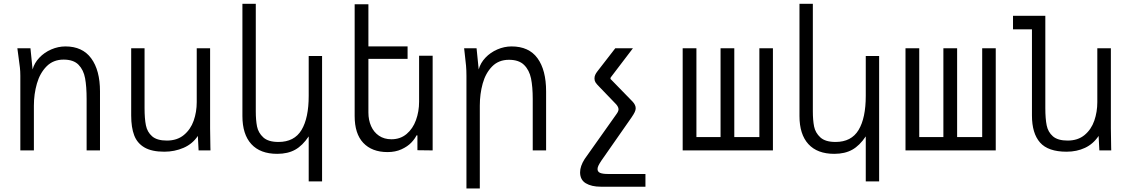

<svg xmlns="http://www.w3.org/2000/svg" viewBox="-20 -810 6040 1034"><path d="M80.5 -497.5 73.5 -550H144L155.5 -436Q165 -471 191.8 -499.2Q218.5 -527.5 256 -543.8Q293.5 -560 332.5 -560Q424 -560 471.2 -495.8Q518.5 -431.5 518.5 -318V0H446.5V-277Q446.5 -344 438.2 -388.8Q430 -433.5 403 -461.2Q376 -489 322.5 -489Q267 -489 231 -452.8Q195 -416.5 178.8 -360Q162.5 -303.5 162.5 -241V0H89.5V-402Q89.5 -425.5 87.2 -446.2Q85 -467 80.5 -497.5Z M686.5 -188V-550H758.5V-228Q758.5 -171 765.8 -135Q773 -99 799.2 -76Q825.5 -53 878.5 -53Q934 -53 970.2 -83Q1006.5 -113 1023 -160Q1039.5 -207 1039.5 -260V-550H1111.5V-119Q1111.5 -65.5 1113 -18L1113.5 0H1049.5L1045.5 -78Q1017 -35 968.8 -14Q920.5 7 864.5 7Q797.5 7 758.2 -15.8Q719 -38.5 702.8 -81Q686.5 -123.5 686.5 -188Z M1473 18.5Q1381.5 18.5 1333.5 -34Q1285.5 -86.5 1285.5 -185V-789.5H1357.5V-210.5Q1357.5 -163 1364.2 -129Q1371 -95 1397.8 -70.2Q1424.5 -45.5 1479.5 -45.5Q1565 -45.5 1603.8 -110Q1642.5 -174.5 1642.5 -293.5V-508.5H1714.5V167H1642.5V-75.5Q1609.5 -26 1569.8 -3.8Q1530 18.5 1473 18.5Z M1936 -41Q1890 -90 1890 -185V-787H1964V-560H2175V-493H1964V-204Q1964 -163.5 1978.5 -130.8Q1993 -98 2021 -79Q2049 -60 2088 -60Q2136 -60 2169.8 -88.5Q2203.5 -117 2220.2 -163.2Q2237 -209.5 2237 -262V-510H2310V0L2228 -1V-81H2223Q2214.5 -62.5 2194.8 -41.8Q2175 -21 2142.2 -6Q2109.5 9 2067 9Q1983 9 1936 -41Z M2482.5 -523.5 2479.5 -550H2546.5L2558 -436Q2567.5 -471 2594.2 -499.2Q2621 -527.5 2658.5 -543.8Q2696 -560 2735 -560Q2828.5 -560 2874.8 -496.2Q2921 -432.5 2921 -318V0H2849V-277Q2849 -342.5 2839.8 -387.5Q2830.5 -432.5 2802.5 -460.2Q2774.5 -488 2721 -488Q2665.5 -488 2630.2 -452Q2595 -416 2579.5 -360Q2564 -304 2564 -241V205H2492V-402Q2492 -431.5 2489.8 -456.5Q2487.5 -481.5 2482.5 -523.5Z M3104 118Q3104 85 3128.5 46.5L3298.5 -193.5Q3311 -210 3311 -221Q3311 -233.5 3298.5 -248L3209 -341Q3192.5 -357.5 3187 -366.5Q3181.5 -375.5 3181.5 -387.5Q3181.5 -398.5 3185.8 -407.5Q3190 -416.5 3197 -425.5L3293.5 -550H3388.5L3272 -397Q3267.5 -392 3267.5 -388Q3267.5 -385.5 3269.2 -383.2Q3271 -381 3274.5 -378L3386.5 -263Q3403.5 -245 3403.5 -227Q3403.5 -217.5 3398.2 -206.2Q3393 -195 3381 -177.5L3218 56Q3207.5 72 3202.8 82Q3198 92 3198 100.5Q3198 115 3211.8 121Q3225.5 127 3256 127H3456V195.5H3215.5Q3165.5 195.5 3134.8 177Q3104 158.5 3104 118Z M4142.5 0H3656.5V-550H3730.5V-72H3860.5V-550H3934.5V-72H4069.5V-550H4142.5Z M4473 18.5Q4381.5 18.5 4333.5 -34Q4285.5 -86.5 4285.5 -185V-789.5H4357.5V-210.5Q4357.5 -163 4364.2 -129Q4371 -95 4397.8 -70.2Q4424.5 -45.5 4479.5 -45.5Q4565 -45.5 4603.8 -110Q4642.5 -174.5 4642.5 -293.5V-508.5H4714.5V167H4642.5V-75.5Q4609.5 -26 4569.8 -3.8Q4530 18.5 4473 18.5Z M5342.5 0H4856.5V-550H4930.5V-72H5060.5V-550H5134.5V-72H5269.5V-550H5342.5Z M5537.5 -188V-652H5435.5V-725H5609.5V-228Q5609.5 -171 5616.8 -135Q5624 -99 5650.2 -76Q5676.5 -53 5729.5 -53Q5785 -53 5821 -83Q5857 -113 5873.2 -160Q5889.5 -207 5889.5 -260V-550H5962.5V-119Q5962.5 -65.5 5964 -18L5964.5 0H5900.5L5896.5 -78Q5867.5 -34.5 5823.2 -13.8Q5779 7 5724 7Q5624.5 7 5581 -42.5Q5537.5 -92 5537.5 -188Z"/></svg>

Font: JuliaMono Light
Style: Regular
Weight: 300
Monospace: yes
Designer: cormullion
Foundry: corm
Version: Version 0.054; ttfautohint (v1.8.4)